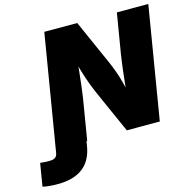

<svg xmlns="http://www.w3.org/2000/svg" viewBox="-270 -857 1194 1199"><g transform="rotate(-15 327.0 -258.0)"><path d="M-140.1 203.6 -115.7 56.2Q-102.5 57.6 -88.1 58.6Q-73.7 59.6 -57.6 59.6Q-30.8 59.6 -18.6 50.8Q-6.3 42 -2.9 20.5L10.3 -60.5H209L193.8 31.7Q178.7 122.6 119.4 167.7Q60.1 212.9 -43 212.9Q-71.3 212.9 -95.9 210.7Q-120.6 208.5 -140.1 203.6ZM0.5 0 121.1 -727.5H334L460.9 -441.9Q475.6 -408.7 488.8 -372.8Q502 -336.9 513.4 -293.9Q524.9 -251 534.7 -197.8L514.2 -185.1Q518.1 -224.6 523.4 -276.4Q528.8 -328.1 534.7 -377.9Q540.5 -427.7 545.9 -460.9L590.3 -727.5H793.5L672.9 0H459.5L341.3 -265.6Q323.2 -306.2 308.8 -345Q294.4 -383.8 281 -428.2Q267.6 -472.7 252 -528.3L277.3 -530.8Q272.9 -479.5 267.6 -429Q262.2 -378.4 257.1 -335.9Q252 -293.5 247.6 -265.6L203.6 0Z"/></g></svg>

Font: Inter 18pt Black
Style: Italic
Weight: 900
Italic angle: -9.3988°
Designer: Rasmus Andersson
Foundry: rsms
Version: Version 4.001;git-66647c0bb